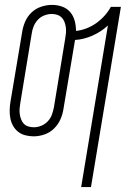

<svg xmlns="http://www.w3.org/2000/svg" viewBox="-20 -548 540 783"><path d="M311 215 420 -444Q392 -418 356.5 -402.5Q321 -387 286 -385Q286 -385 286 -385Q286 -385 286 -385L239 -105Q236 -83 226.5 -61.5Q217 -40 200 -23.5Q183 -7 161 0.5Q139 8 117 8Q99 8 82.5 3.5Q66 -1 53.5 -11Q41 -21 33 -35.5Q25 -50 22 -66.5Q19 -83 19.5 -100.5Q20 -118 23 -135L70 -415Q73 -437 82 -458.5Q91 -480 108 -496.5Q125 -513 147.5 -520.5Q170 -528 192 -528Q192 -528 192 -528Q192 -528 192 -528Q214 -528 233.5 -521Q253 -514 266 -499Q279 -484 284.5 -463.5Q290 -443 290 -422Q311 -424 332 -432Q353 -440 371.5 -453Q390 -466 405.5 -483Q421 -500 432 -520H473L351 215ZM118 -29Q133 -29 148 -35Q163 -41 174.5 -53Q186 -65 191.5 -80Q197 -95 200 -111L246 -391Q248 -402 249 -413.5Q250 -425 248.5 -436.5Q247 -448 243 -458.5Q239 -469 231.5 -476.5Q224 -484 213.5 -487.5Q203 -491 191 -491Q176 -491 160.5 -485Q145 -479 134 -467Q123 -455 117 -440Q111 -425 109 -409L63 -129Q61 -118 60 -106.5Q59 -95 60.5 -83.5Q62 -72 66 -61.5Q70 -51 77 -43.5Q84 -36 95 -32.5Q106 -29 118 -29Z"/></svg>

Font: Iosevka SS04 Extralight
Style: Italic
Weight: 200
Italic angle: -9°
Monospace: yes
Designer: Belleve Invis
Foundry: Belleve Invis
Version: Version 19.0.0; ttfautohint (v1.8.4)